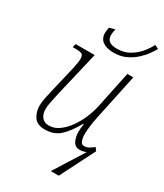

<svg xmlns="http://www.w3.org/2000/svg" viewBox="-238 -867 1002 1170"><g transform="rotate(30 263.0 -282.0)"><path d="M296 -606Q247 -606 219 -625.5Q191 -645 191 -685Q191 -692 192 -701.5Q193 -711 196 -724L236 -735Q232 -723 230.5 -711Q229 -699 229 -691Q229 -666 245.5 -651.5Q262 -637 301 -637Q351 -637 388.5 -659Q426 -681 452 -712.5Q478 -744 493 -774L520 -761Q509 -741 489.5 -714.5Q470 -688 442.5 -663.5Q415 -639 378.5 -622.5Q342 -606 296 -606ZM458 0Q436 10 413 10Q380 10 366 -18Q352 -46 352 -83Q352 -92 353 -104Q354 -116 357 -138H353Q310 -62 269.5 -26.5Q229 9 166 9Q112 9 89.5 -24.5Q67 -58 67 -102Q67 -127 74.5 -162Q82 -197 89 -226L130 -400Q135 -422 138 -442Q141 -462 141 -471Q141 -497 129.5 -504Q118 -511 83 -511H64L70 -536H204L132 -231Q124 -194 116.5 -159.5Q109 -125 109 -103Q109 -67 126.5 -45.5Q144 -24 176 -24Q213 -24 246 -47.5Q279 -71 306 -108.5Q333 -146 351.5 -189.5Q370 -233 379 -273L434 -536H476L409 -220Q400 -178 396 -144.5Q392 -111 392 -87Q392 -63 399.5 -43Q407 -23 424 -23Q441 -23 457 -31.5Q473 -40 489 -54L505 -33L382 210H326Z"/></g></svg>

Font: Noto Serif ExtraLight
Style: Italic
Weight: 200
Italic angle: -12°
Designer: Monotype Design Team
Foundry: Monotype Imaging Inc.
Version: Version 2.014; ttfautohint (v1.8.4.7-5d5b)